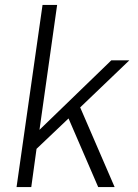

<svg xmlns="http://www.w3.org/2000/svg" viewBox="-20 -763 564 783"><path d="M47.5 0 153.5 -743H213L141 -233.5L434 -517H507.5L307 -325L447.5 0H380.5L259.5 -280L129 -156L107.5 0Z"/></svg>

Font: Public Sans Thin ExtraLight
Style: Italic
Weight: 250
Italic angle: -8°
Version: Version 2.001